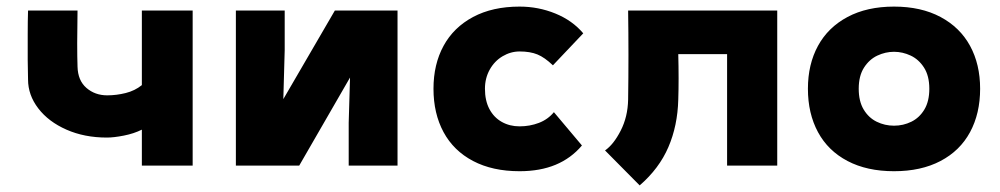

<svg xmlns="http://www.w3.org/2000/svg" viewBox="-20 -502 3030 582"><path d="M564 0H410V-109Q386 -97 355.5 -91Q325 -85 304 -85Q236 -85 181.5 -109Q127 -133 96 -173.5Q65 -214 65 -261L64 -320Q64 -360 64 -399.5Q64 -439 65 -470H215Q213 -357 215 -300Q216 -258 242 -235.5Q268 -213 305 -213Q333 -213 361 -220Q389 -227 410 -244V-470H564Z M1185 0H1037V-130L1043 -334L1127 -416L887 0H695V-470H843V-350L837 -136L753 -54L995 -470H1185Z M1555 17Q1473 17 1414 -14Q1355 -45 1324.5 -101.5Q1294 -158 1294 -233Q1294 -307 1324.5 -363Q1355 -419 1414 -450.5Q1473 -482 1555 -482Q1612 -482 1663.5 -461Q1715 -440 1748 -401L1656 -304Q1631 -328 1609 -337Q1587 -346 1555 -346Q1528 -346 1503.5 -331.5Q1479 -317 1464.5 -291Q1450 -265 1450 -233Q1450 -197 1463.5 -171.5Q1477 -146 1501 -132.5Q1525 -119 1555 -119Q1586 -119 1613.5 -129.5Q1641 -140 1659 -162L1744 -61Q1711 -22 1664 -2.5Q1617 17 1555 17Z M2036 -200Q2034 -121 2006 -56Q1978 9 1919 60L1814 -46Q1840 -64 1861.5 -106Q1883 -148 1884 -200Q1886 -335 1884 -470H2336V0H2184V-338H2036Q2038 -261 2036 -200Z M2583 -233Q2583 -195 2598 -170Q2613 -145 2637.5 -133Q2662 -121 2690 -121Q2718 -121 2742.5 -133Q2767 -145 2782 -170Q2797 -195 2797 -233Q2797 -272 2781 -297Q2765 -322 2740.5 -333.5Q2716 -345 2690 -345Q2664 -345 2639.5 -333.5Q2615 -322 2599 -297Q2583 -272 2583 -233ZM2429 -233Q2429 -307 2459.5 -363Q2490 -419 2549 -450.5Q2608 -482 2690 -482Q2772 -482 2831 -450.5Q2890 -419 2920.5 -363Q2951 -307 2951 -233Q2951 -158 2920.5 -101.5Q2890 -45 2831 -14Q2772 17 2690 17Q2608 17 2549 -14Q2490 -45 2459.5 -101.5Q2429 -158 2429 -233Z"/></svg>

Font: Kreadon
Style: Regular
Weight: 400
Designer: kohakuno
Foundry: StudioGnu
Version: Version 1.000;Glyphs 3.1.2 (3151)